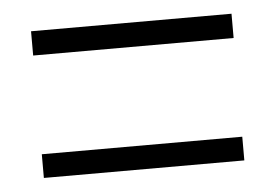

<svg xmlns="http://www.w3.org/2000/svg" viewBox="-32 -520 475 335"><g transform="rotate(-5 205.5 -352.5)"><path d="M32.7 -438.5V-481H383.8V-438.5ZM32.7 -224.1V-265.6H383.8V-224.1Z"/></g></svg>

Font: Open Sans Condensed Light
Style: Italic
Weight: 300
Width: 3
Italic angle: -12°
Designer: Monotype Design Team
Foundry: Monotype Imaging Inc.
Version: Version 3.000; ttfautohint (v1.8.4)